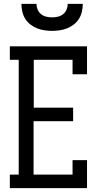

<svg xmlns="http://www.w3.org/2000/svg" viewBox="-20 -975 540 995"><path d="M31 0V-70H77V-665H31V-735H431V-590H356V-665H155V-417H359V-347H154V-70H356V-145H431V0ZM250 -815Q230 -815 210 -818Q190 -821 171.5 -828.5Q153 -836 137 -848.5Q121 -861 110.5 -878Q100 -895 95.5 -915Q91 -935 91 -955H169Q169 -940 175 -925.5Q181 -911 193 -901.5Q205 -892 220 -888.5Q235 -885 250 -885Q265 -885 280 -888.5Q295 -892 307 -901.5Q319 -911 325 -925.5Q331 -940 331 -955H409Q409 -935 404.5 -915Q400 -895 389.5 -878Q379 -861 363 -848.5Q347 -836 328.5 -828.5Q310 -821 290 -818Q270 -815 250 -815Z"/></svg>

Font: Iosevka Slab
Style: Regular
Weight: 400
Monospace: yes
Designer: Belleve Invis
Foundry: Belleve Invis
Version: Version 11.2.4; ttfautohint (v1.8.3)